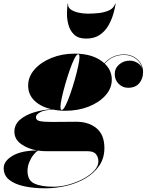

<svg xmlns="http://www.w3.org/2000/svg" viewBox="-105 -760 795 1040"><path d="M264 -740Q261.5 -721.5 277.5 -709.5Q293.5 -697.5 319 -691.8Q344.5 -686 371.5 -686Q398.5 -686 429.8 -689.2Q461 -692.5 486 -704Q511 -715.5 519 -740H521.5Q518 -717 509 -685.2Q500 -653.5 482.8 -622.8Q465.5 -592 436 -571.5Q406.5 -551 361.5 -551Q320 -551 297.8 -571.5Q275.5 -592 266.5 -622.8Q257.5 -653.5 257.8 -685.2Q258 -717 261.5 -740ZM249 -160Q213.5 -160 182.5 -166.5Q134.5 -164.5 112 -151.8Q89.5 -139 89.5 -125.5Q89.5 -108.5 111 -104Q132.5 -99.5 177 -99.5Q194.5 -99.5 219.8 -99.8Q245 -100 269.5 -100.2Q294 -100.5 308 -100.5Q375.5 -100.5 418 -65.2Q460.5 -30 460.5 42Q460.5 96.5 432.5 137.5Q404.5 178.5 358 205.8Q311.5 233 254.8 246.5Q198 260 140 260Q78.5 260 27.2 249.2Q-24 238.5 -54.5 214.5Q-85 190.5 -85 150.5Q-85 112.5 -37.2 84Q10.5 55.5 96 55Q45 46 9 20Q-27 -6 -27 -47Q-27 -85.5 3.2 -111.5Q33.5 -137.5 79.5 -151.5Q125.5 -165.5 173 -168.5Q116.5 -181.5 82 -214.5Q47.5 -247.5 47.5 -296.5Q47.5 -344.5 82 -383.8Q116.5 -423 173.8 -446.2Q231 -469.5 299 -469.5Q403 -469.5 460 -417.5Q503.5 -465 566.5 -465Q611 -465 640.5 -437.2Q670 -409.5 670 -369.5Q670 -334 649.2 -309.2Q628.5 -284.5 589 -284.5Q559 -284.5 537.8 -305.8Q516.5 -327 516.5 -359Q516.5 -390 540.5 -410.8Q564.5 -431.5 597.5 -431.5Q618.5 -431.5 637.8 -420.5Q657 -409.5 665 -390Q658 -421 631 -441.8Q604 -462.5 566.5 -462.5Q504.5 -462.5 462 -415.5Q500.5 -379.5 500.5 -328.5Q500.5 -281 466 -242.8Q431.5 -204.5 374.5 -182.2Q317.5 -160 249 -160ZM229.5 -164.5Q238 -164.5 250.2 -188.8Q262.5 -213 275.5 -250.5Q288.5 -288 300 -328.2Q311.5 -368.5 318.5 -401.8Q325.5 -435 325.5 -449.5Q325.5 -456.5 324.5 -461.2Q323.5 -466 318.5 -466Q310 -466 297.8 -441.8Q285.5 -417.5 272.5 -380Q259.5 -342.5 248 -302.2Q236.5 -262 229.5 -229Q222.5 -196 222.5 -181.5Q222.5 -164.5 229.5 -164.5ZM44 166Q44 217 81.2 234.2Q118.5 251.5 185 251.5Q223.5 251.5 265.8 240Q308 228.5 345 209Q382 189.5 405 164.8Q428 140 428 114Q428 92 415.2 75.5Q402.5 59 368.5 59H146.5Q123 59 100.5 55.5Q89.5 62.5 76.2 79Q63 95.5 53.5 118.2Q44 141 44 166Z"/></svg>

Font: Bodoni* 72pt Fatface
Style: Italic
Weight: 900
Italic angle: -13°
Version: Version 2.3